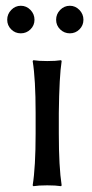

<svg xmlns="http://www.w3.org/2000/svg" viewBox="-20 -640 317 663"><path d="M103 -250Q103 -366.2 92.8 -429.2L95.2 -432.1Q113.3 -429.2 143.1 -429.2Q172.9 -429.2 190.9 -432.1L192.9 -429.2Q184.6 -376.5 183.1 -250V-179.2Q183.1 -63.5 192.9 0L190.9 2.9Q172.9 0 143.1 0Q113.3 0 95.2 2.9L92.8 0Q103 -63.5 103 -179.2ZM51.8 -620.1Q71.3 -620.1 85.2 -605.7Q99.1 -591.3 99.1 -571.8Q99.1 -552.2 85.2 -538.6Q71.3 -524.9 51.8 -524.9Q32.2 -524.9 18.6 -538.6Q4.9 -552.2 4.9 -571.8Q4.9 -591.3 18.8 -605.7Q32.7 -620.1 51.8 -620.1ZM221.2 -620.1Q240.2 -620.1 254.2 -605.7Q268.1 -591.3 268.1 -571.8Q268.1 -552.2 254.4 -538.6Q240.7 -524.9 221.2 -524.9Q201.7 -524.9 187.7 -538.6Q173.8 -552.2 173.8 -571.8Q173.8 -591.3 187.7 -605.7Q201.7 -620.1 221.2 -620.1Z"/></svg>

Font: Linux Biolinum G
Style: Regular
Weight: 400
Designer: Philipp H. Poll
Foundry: Philipp H. Poll
Version: Version 1.1.0 ; ttfautohint (v1.6)